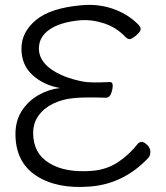

<svg xmlns="http://www.w3.org/2000/svg" viewBox="-20 -733 667 770"><path d="M113 -200Q113 -118 178 -78.5Q243 -39 351 -48Q409 -53 454.5 -83.5Q500 -114 533 -157Q539 -163 547.5 -164Q556 -165 569.5 -152.5Q583 -140 583 -124.5Q583 -109 575 -100Q477 4 342.5 15Q208 26 125 -28.5Q42 -83 42 -196Q42 -249 67.5 -288.5Q93 -328 134 -351.5Q175 -375 221 -380Q156 -391 111 -431.5Q66 -472 66 -538Q66 -604 124 -652.5Q182 -701 307 -712Q373 -718 430.5 -698.5Q488 -679 529 -640Q546 -625 544 -614.5Q542 -604 525 -590Q508 -576 499.5 -576Q491 -576 481 -587Q446 -623 398.5 -639Q351 -655 304 -652Q224 -645 180 -615.5Q136 -586 136 -538.5Q136 -491 183.5 -456.5Q231 -422 312 -406Q340 -400 421 -404Q432 -404 432 -390Q432 -376 426 -359Q420 -342 406 -341Q328 -344 280 -340Q232 -336 194.5 -318Q157 -300 135 -270Q113 -240 113 -200Z"/></svg>

Font: Moon Stars Kai T
Style: Regular
Weight: 400
Designer: GuiWonder
Version: Version 1.101